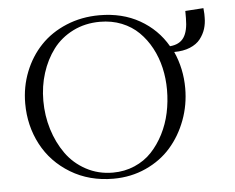

<svg xmlns="http://www.w3.org/2000/svg" viewBox="-51 -772 1031 841"><g transform="rotate(-5 464.5 -351.5)"><path d="M58.1 -354Q58.1 -427.2 84 -492.7Q109.9 -558.1 156 -606.4Q202.1 -654.8 269.3 -682.9Q336.4 -710.9 415 -710.9Q515.6 -710.9 592 -667.5Q668.5 -624 711.9 -548.8Q753.9 -552.2 772.9 -580.1Q792 -607.9 792 -665V-696.8L872.1 -702.1L874 -676.8V-660.2Q874 -634.3 866.7 -611.1Q859.4 -587.9 843.3 -567.1Q827.1 -546.4 797.6 -534.2Q768.1 -522 728 -522Q762.2 -445.8 762.2 -359.9Q762.2 -286.6 737.3 -220Q712.4 -153.3 668.2 -102.8Q624 -52.2 558.1 -22.2Q492.2 7.8 415 7.8Q309.1 7.8 226.8 -42Q144.5 -91.8 101.3 -173.8Q58.1 -255.9 58.1 -354ZM138.2 -358.9Q138.2 -293.5 156.7 -233.2Q175.3 -172.9 209.5 -124.8Q243.7 -76.7 297.1 -47.9Q350.6 -19 415 -19Q466.3 -19 510.5 -38.1Q554.7 -57.1 585.7 -90.1Q616.7 -123 638.9 -166.5Q661.1 -210 671.6 -259Q682.1 -308.1 682.1 -359.9Q682.1 -409.7 671.4 -456.5Q660.6 -503.4 638.7 -544.4Q616.7 -585.4 585.4 -616.2Q554.2 -647 510.5 -664.6Q466.8 -682.1 415 -682.1Q349.6 -682.1 296.1 -655.3Q242.7 -628.4 208.7 -583.3Q174.8 -538.1 156.5 -480.5Q138.2 -422.9 138.2 -358.9Z"/></g></svg>

Font: Dehuti Alt
Style: Book
Weight: 400
Version: Version 1.2